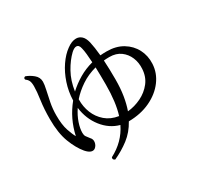

<svg xmlns="http://www.w3.org/2000/svg" viewBox="-165 -988 1330 1264"><g transform="rotate(-30 500.0 -356.5)"><path d="M372 53Q353 46 360 29Q466 -26 515 -127Q441 -147 390 -212Q339 -277 328 -365Q300 -323 286 -281.5Q272 -240 272 -207Q272 -189 279 -178.5Q286 -168 299 -152Q315 -136 311.5 -113.5Q308 -91 291 -77Q278 -67 260.5 -72.5Q243 -78 223 -101Q186 -145 159 -215.5Q132 -286 132 -392Q132 -469 141 -531.5Q150 -594 150 -632Q150 -661 143 -675Q136 -689 121 -700Q117 -714 132 -718Q161 -708 188.5 -685.5Q216 -663 216 -629Q216 -608 207.5 -570.5Q199 -533 190 -487Q181 -441 181 -392Q181 -321 196 -276.5Q211 -232 224 -210Q250 -329 326 -422Q328 -489 348.5 -550.5Q369 -612 402.5 -661Q436 -710 475 -738Q512 -766 546 -766Q569 -766 587 -750Q605 -734 614 -698Q619 -676 623 -649Q627 -622 630 -590Q641 -591 653 -591.5Q665 -592 678 -592Q749 -592 799.5 -561.5Q850 -531 876 -481Q902 -431 899 -371Q896 -303 853.5 -246Q811 -189 739 -155Q667 -121 575 -120Q540 -56 487 -15.5Q434 25 372 53ZM603 -180Q656 -185 705.5 -209Q755 -233 788 -275Q821 -317 824 -376Q827 -422 810.5 -461.5Q794 -501 760 -526Q726 -551 675 -551Q665 -551 654 -550.5Q643 -550 633 -549Q635 -515 636 -478.5Q637 -442 637 -404Q637 -336 628 -280.5Q619 -225 603 -180ZM537 -182Q565 -272 565 -405Q565 -439 564.5 -472.5Q564 -506 563 -537Q499 -520 448.5 -486Q398 -452 362 -411V-407Q361 -355 380 -307Q399 -259 438.5 -225Q478 -191 537 -182ZM366 -467Q407 -505 455.5 -533.5Q504 -562 561 -577Q559 -612 556 -641.5Q553 -671 548 -690Q542 -720 521 -720Q505 -720 483 -700Q443 -662 410 -603Q377 -544 366 -467Z"/></g></svg>

Font: Zen Old Mincho
Style: Regular
Weight: 400
Designer: Yoshimichi Ohira
Foundry: Positype
Version: Version 1.001